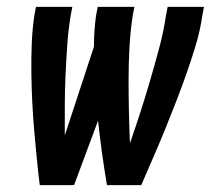

<svg xmlns="http://www.w3.org/2000/svg" viewBox="-20 -540 640 560"><path d="M96 0Q91 -40 87 -81Q83 -122 79.5 -162.5Q76 -203 74 -244.5Q72 -286 71.5 -327Q71 -368 72.5 -410Q74 -452 80 -494L85 -520H191L186 -494Q179 -450 176 -406Q173 -362 171 -318.5Q169 -275 169 -231.5Q169 -188 169 -145L254 -404Q254 -427 255.5 -449.5Q257 -472 260 -494L265 -520H372L367 -494Q360 -447 357.5 -400Q355 -353 355 -307Q355 -261 356 -214.5Q357 -168 359 -122Q375 -168 390 -214.5Q405 -261 418.5 -307.5Q432 -354 444.5 -400.5Q457 -447 464 -494L469 -520H575L570 -494Q564 -452 551.5 -410Q539 -368 524.5 -327Q510 -286 494 -244.5Q478 -203 461.5 -162.5Q445 -122 427 -81Q409 -40 392 0H292Q284 -47 277.5 -94Q271 -141 266 -188L196 0Z"/></svg>

Font: Iosevka Extended Oblique
Style: Bold
Weight: 700
Width: 7
Italic angle: -9°
Monospace: yes
Designer: Belleve Invis
Foundry: Belleve Invis
Version: Version 32.5.0; ttfautohint (v1.8.4)